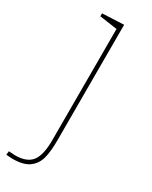

<svg xmlns="http://www.w3.org/2000/svg" viewBox="-221 -570 672 850"><g transform="rotate(30 114.5 -144.5)"><path d="M32 -520 142 -525V68Q142 123 132.5 158.5Q123 194 94.5 215Q66 236 10 236L-22 234L-20 215Q4 217 12 217Q72 217 97 185Q122 153 122 77V-492L32 -505Z"/></g></svg>

Font: Bitter Pro Thin
Style: Regular
Weight: 250
Designer: Sol Matas, and Bitter project Authors
Foundry: Sol Matas
Version: Version 1.010